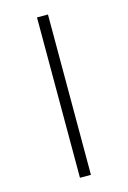

<svg xmlns="http://www.w3.org/2000/svg" viewBox="-105 -710 506 761"><g transform="rotate(-15 148.5 -329.0)"><path d="M126 0V-658H171V0Z"/></g></svg>

Font: EauTest Light
Style: Regular
Weight: 300
Designer: Christian Thalmann (Catharsis Fonts)
Version: Version 0.001;PS 000.001;hotconv 1.0.88;makeotf.lib2.5.64775